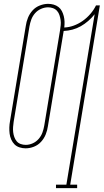

<svg xmlns="http://www.w3.org/2000/svg" viewBox="-20 -763 540 998"><path d="M271 215V197H325L472 -689Q457 -670 438.5 -654Q420 -638 399.5 -626.5Q379 -615 356.5 -609Q334 -603 311 -602L229 -107Q226 -85 217.5 -64Q209 -43 193.5 -26Q178 -9 156.5 -0.5Q135 8 113 8Q97 8 81.5 3Q66 -2 55.5 -12.5Q45 -23 38.5 -37.5Q32 -52 30 -68Q28 -84 28.5 -100.5Q29 -117 32 -133L114 -628Q117 -650 125.5 -671Q134 -692 149.5 -709Q165 -726 187 -734.5Q209 -743 230 -743Q245 -743 259 -739Q273 -735 284 -726.5Q295 -718 301.5 -705.5Q308 -693 311.5 -679Q315 -665 315.5 -650Q316 -635 314 -620Q339 -621 363.5 -630Q388 -639 410 -654.5Q432 -670 450 -691Q468 -712 479 -735H499L345 197H381V215ZM114 -10Q132 -10 150 -18Q168 -26 181 -41Q194 -56 200.5 -74Q207 -92 210 -110L292 -605Q294 -618 295.5 -632Q297 -646 295 -659Q293 -672 289 -684.5Q285 -697 276.5 -706.5Q268 -716 255.5 -720.5Q243 -725 230 -725Q212 -725 193.5 -717Q175 -709 162 -694Q149 -679 142.5 -661Q136 -643 133 -625L51 -130Q49 -117 48 -103Q47 -89 48.5 -76Q50 -63 54.5 -50.5Q59 -38 67 -28.5Q75 -19 87.5 -14.5Q100 -10 114 -10Z"/></svg>

Font: Iosevka Curly Slab Thin
Style: Italic
Weight: 100
Italic angle: -9°
Monospace: yes
Designer: Belleve Invis
Foundry: Belleve Invis
Version: Version 22.1.2; ttfautohint (v1.8.4)